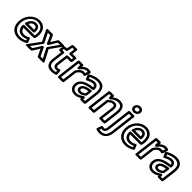

<svg xmlns="http://www.w3.org/2000/svg" viewBox="276 -2178 3853 3853"><g transform="rotate(45 2202.5 -251.0)"><path d="M96 -245C114 -393 226 -478 326 -478C443 -478 494 -398 478 -270C477 -260 475 -249 473 -241H183C173 -241 154 -234 154 -213C153 -113 212 -52 304 -52C342 -52 378 -62 412 -78L424 -50C380 -27 333 -13 285 -13C162 -13 78 -96 96 -245ZM46 -245C25 -70 129 37 278 37C346 37 413 13 467 -20C478 -27 484 -42 479 -53L449 -125C443 -140 427 -141 415 -134C379 -113 348 -102 311 -102C252 -102 215 -132 206 -191H488C498 -191 511 -199 515 -210C521 -225 525 -246 528 -270C546 -416 481 -528 332 -528C202 -528 67 -417 46 -245ZM184 -264H402C417 -264 429 -278 430 -289C440 -374 408 -439 324 -439C252 -439 185 -383 163 -292C161 -282 162 -264 184 -264ZM221 -314C242 -365 280 -389 318 -389C363 -389 382 -367 382 -314Z M557 -25 716 -243C722 -251 723 -261 719 -269L621 -466H686L724 -386C735 -358 746 -330 758 -303C762 -295 771 -290 779 -290H783C793 -290 803 -297 807 -305C822 -331 840 -361 855 -387L905 -466H965L816 -256C810 -248 809 -236 813 -229L919 -25H855L813 -110C800 -140 788 -169 774 -197C770 -204 763 -209 754 -209H750C740 -209 731 -203 726 -195C709 -168 689 -137 672 -108L617 -25ZM489 -13C459 27 506 25 506 25H626C634 25 645 20 650 12L713 -85L714 -86C724 -103 733 -119 744 -136C751 -121 760 -102 767 -85V-84L815 13C819 20 826 25 835 25H959C1007 25 985 -14 985 -14L865 -244L1031 -478C1060 -518 1014 -516 1014 -516H895C886 -516 876 -510 871 -502L813 -409L812 -408C804 -395 796 -381 788 -367C782 -380 775 -396 770 -410V-411L726 -504C723 -510 715 -516 706 -516H582C534 -516 556 -478 556 -478L667 -256Z M1111 -166 1140 -400C1142 -415 1129 -425 1118 -425H1073L1078 -463L1131 -466C1144 -467 1155 -477 1157 -488L1182 -600H1231L1217 -491C1215 -476 1228 -466 1239 -466H1339L1334 -425H1234C1219 -425 1207 -411 1206 -400L1177 -166C1169 -101 1195 -55 1258 -55C1269 -55 1281 -57 1291 -59L1295 -23C1272 -17 1250 -13 1224 -13C1126 -13 1099 -67 1111 -166ZM1061 -166C1047 -53 1087 37 1217 37C1260 37 1299 27 1328 18C1340 14 1349 1 1348 -12L1338 -97C1335 -123 1313 -117 1306 -114C1295 -109 1276 -105 1264 -105C1233 -105 1221 -115 1227 -166L1253 -375H1353C1364 -375 1379 -385 1381 -400L1392 -491C1393 -502 1385 -516 1370 -516H1270L1284 -625C1285 -636 1277 -650 1262 -650H1166C1154 -650 1141 -641 1138 -628L1113 -515L1057 -511C1045 -510 1033 -500 1031 -486L1020 -400C1019 -389 1027 -375 1042 -375H1087Z M1438 -25 1492 -466H1539L1537 -402C1537 -389 1548 -379 1560 -379H1564C1573 -379 1582 -385 1587 -392C1626 -451 1675 -478 1715 -478C1726 -478 1736 -477 1742 -476L1725 -423C1715 -425 1705 -426 1693 -426C1641 -426 1582 -389 1540 -309C1538 -306 1537 -303 1537 -300L1503 -25ZM1385 0C1384 11 1392 25 1407 25H1522C1533 25 1548 15 1550 0L1586 -295C1621 -358 1661 -376 1687 -376C1706 -376 1714 -374 1730 -369C1749 -363 1761 -377 1764 -388L1796 -488C1799 -498 1796 -511 1786 -516C1768 -525 1748 -528 1721 -528C1676 -528 1630 -506 1590 -468V-493C1590 -505 1581 -516 1568 -516H1473C1462 -516 1447 -506 1445 -491Z M1776 -132C1786 -216 1858 -267 2062 -289C2075 -290 2087 -302 2088 -314C2094 -373 2071 -435 1988 -435C1941 -435 1894 -416 1855 -396L1841 -430C1893 -457 1953 -478 2015 -478C2123 -478 2166 -419 2150 -291L2117 -25H2069L2068 -58C2067 -70 2057 -79 2046 -79H2043C2037 -79 2031 -77 2026 -73C1980 -38 1932 -13 1883 -13C1810 -13 1767 -59 1776 -132ZM1726 -132C1714 -33 1777 37 1876 37C1928 37 1976 17 2019 -11L2020 4C2020 15 2030 25 2042 25H2136C2147 25 2162 15 2164 0L2200 -291C2218 -437 2159 -528 2021 -528C1936 -528 1859 -495 1798 -460C1787 -454 1780 -439 1785 -427L1818 -350C1824 -336 1840 -334 1852 -341C1897 -366 1941 -385 1982 -385C2024 -385 2036 -367 2038 -336C1851 -312 1741 -253 1726 -132ZM1839 -141C1832 -81 1875 -53 1924 -53C1973 -53 2013 -79 2055 -114C2061 -119 2064 -126 2065 -132L2079 -242C2080 -252 2076 -270 2054 -267C1920 -250 1848 -212 1839 -141ZM1889 -141C1892 -166 1912 -194 2025 -213L2017 -143C1983 -116 1958 -103 1930 -103C1897 -103 1886 -113 1889 -141Z M2307 -25 2361 -466H2409V-422C2409 -409 2420 -400 2431 -400H2435C2442 -400 2449 -403 2453 -407C2500 -448 2549 -478 2606 -478C2693 -478 2725 -426 2711 -308L2676 -25H2611L2644 -293C2655 -379 2630 -429 2559 -429C2506 -429 2467 -401 2421 -361C2416 -356 2412 -349 2411 -343L2372 -25ZM2254 0C2253 11 2261 25 2276 25H2391C2402 25 2417 15 2419 0L2460 -332C2499 -366 2522 -379 2553 -379C2590 -379 2603 -369 2594 -293L2558 0C2557 11 2565 25 2580 25H2695C2706 25 2721 15 2723 0L2761 -308C2777 -438 2735 -528 2612 -528C2553 -528 2503 -504 2459 -472V-494C2459 -505 2450 -516 2437 -516H2342C2331 -516 2316 -506 2314 -491Z M2862 27 2922 -466H2988L2928 25C2916 123 2877 181 2778 181C2757 181 2741 179 2729 176L2743 138C2752 140 2758 140 2767 140C2832 140 2855 85 2862 27ZM2812 27C2805 83 2796 90 2773 90C2762 90 2751 87 2739 83C2724 78 2710 88 2705 101L2673 187C2669 198 2673 211 2685 216C2705 224 2733 231 2772 231C2905 231 2964 135 2978 25L3041 -491C3042 -502 3034 -516 3019 -516H2903C2892 -516 2877 -506 2875 -491ZM2972 -602C2943 -602 2928 -620 2931 -642C2934 -666 2953 -683 2982 -683C3012 -683 3027 -666 3024 -642C3021 -620 3002 -602 2972 -602ZM2966 -552C3018 -552 3067 -588 3074 -642C3081 -696 3040 -733 2988 -733C2937 -733 2888 -696 2881 -642C2874 -588 2915 -552 2966 -552Z M3125 -245C3143 -393 3255 -478 3355 -478C3472 -478 3523 -398 3507 -270C3506 -260 3504 -249 3502 -241H3212C3202 -241 3183 -234 3183 -213C3182 -113 3241 -52 3333 -52C3371 -52 3407 -62 3441 -78L3453 -50C3409 -27 3362 -13 3314 -13C3191 -13 3107 -96 3125 -245ZM3075 -245C3054 -70 3158 37 3307 37C3375 37 3442 13 3496 -20C3507 -27 3513 -42 3508 -53L3478 -125C3472 -140 3456 -141 3444 -134C3408 -113 3377 -102 3340 -102C3281 -102 3244 -132 3235 -191H3517C3527 -191 3540 -199 3544 -210C3550 -225 3554 -246 3557 -270C3575 -416 3510 -528 3361 -528C3231 -528 3096 -417 3075 -245ZM3213 -264H3431C3446 -264 3458 -278 3459 -289C3469 -374 3437 -439 3353 -439C3281 -439 3214 -383 3192 -292C3190 -282 3191 -264 3213 -264ZM3250 -314C3271 -365 3309 -389 3347 -389C3392 -389 3411 -367 3411 -314Z M3637 -25 3691 -466H3738L3736 -402C3736 -389 3747 -379 3759 -379H3763C3772 -379 3781 -385 3786 -392C3825 -451 3874 -478 3914 -478C3925 -478 3935 -477 3941 -476L3924 -423C3914 -425 3904 -426 3892 -426C3840 -426 3781 -389 3739 -309C3737 -306 3736 -303 3736 -300L3702 -25ZM3584 0C3583 11 3591 25 3606 25H3721C3732 25 3747 15 3749 0L3785 -295C3820 -358 3860 -376 3886 -376C3905 -376 3913 -374 3929 -369C3948 -363 3960 -377 3963 -388L3995 -488C3998 -498 3995 -511 3985 -516C3967 -525 3947 -528 3920 -528C3875 -528 3829 -506 3789 -468V-493C3789 -505 3780 -516 3767 -516H3672C3661 -516 3646 -506 3644 -491Z M3975 -132C3985 -216 4057 -267 4261 -289C4274 -290 4286 -302 4287 -314C4293 -373 4270 -435 4187 -435C4140 -435 4093 -416 4054 -396L4040 -430C4092 -457 4152 -478 4214 -478C4322 -478 4365 -419 4349 -291L4316 -25H4268L4267 -58C4266 -70 4256 -79 4245 -79H4242C4236 -79 4230 -77 4225 -73C4179 -38 4131 -13 4082 -13C4009 -13 3966 -59 3975 -132ZM3925 -132C3913 -33 3976 37 4075 37C4127 37 4175 17 4218 -11L4219 4C4219 15 4229 25 4241 25H4335C4346 25 4361 15 4363 0L4399 -291C4417 -437 4358 -528 4220 -528C4135 -528 4058 -495 3997 -460C3986 -454 3979 -439 3984 -427L4017 -350C4023 -336 4039 -334 4051 -341C4096 -366 4140 -385 4181 -385C4223 -385 4235 -367 4237 -336C4050 -312 3940 -253 3925 -132ZM4038 -141C4031 -81 4074 -53 4123 -53C4172 -53 4212 -79 4254 -114C4260 -119 4263 -126 4264 -132L4278 -242C4279 -252 4275 -270 4253 -267C4119 -250 4047 -212 4038 -141ZM4088 -141C4091 -166 4111 -194 4224 -213L4216 -143C4182 -116 4157 -103 4129 -103C4096 -103 4085 -113 4088 -141Z"/></g></svg>

Font: Falling Sky
Style: OuObl
Weight: 400
Designer: Paul D. Hunt
Foundry: Adobe Systems Incorporated
Version: Version 1.02